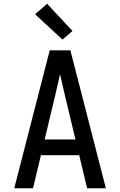

<svg xmlns="http://www.w3.org/2000/svg" viewBox="-20 -1003 640 1023"><path d="M56 0 245 -735H355L544 0H444L402 -176H198L156 0ZM382 -260 327 -490Q320 -519 313.5 -548.5Q307 -578 300 -608Q293 -578 286.5 -548.5Q280 -519 273 -490L218 -260ZM313 -792 167 -927 231 -983 366 -838Z"/></svg>

Font: Iosevka Aile Medium
Style: Regular
Weight: 500
Designer: Belleve Invis
Foundry: Belleve Invis
Version: Version 27.3.5; ttfautohint (v1.8.4)